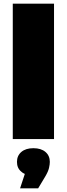

<svg xmlns="http://www.w3.org/2000/svg" viewBox="-20 -762 366 1052"><path d="M50 0V-742H276V0ZM90 270 116 191Q104 186 96 178Q73 159 73 125Q73 91 97 70.5Q121 50 163 50Q205 50 229 70.5Q253 91 253 125Q253 139 248.5 158.5Q244 178 228 205L189 270Z"/></svg>

Font: Montserrat Thin Black
Style: Regular
Weight: 900
Version: Version 9.000